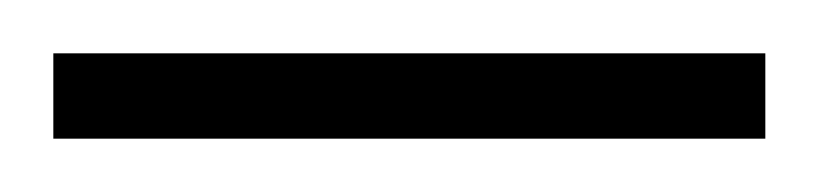

<svg xmlns="http://www.w3.org/2000/svg" viewBox="-40 -694 307 72"><path d="M-20 -642V-674H247V-642Z"/></svg>

Font: Titillium Web ExtraLight
Style: Regular
Weight: 275
Version: Version 1.002;PS 57.000;hotconv 1.0.70;makeotf.lib2.5.55311